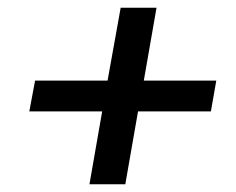

<svg xmlns="http://www.w3.org/2000/svg" viewBox="-20 -573 611 498"><path d="M245 -284H56L71 -364H259L293 -553H386L353 -364H541L527 -284H338L305 -95H212Z"/></svg>

Font: Bai Jamjuree Medium
Style: Italic
Weight: 500
Italic angle: -10°
Version: Version 1.000; ttfautohint (v1.6)